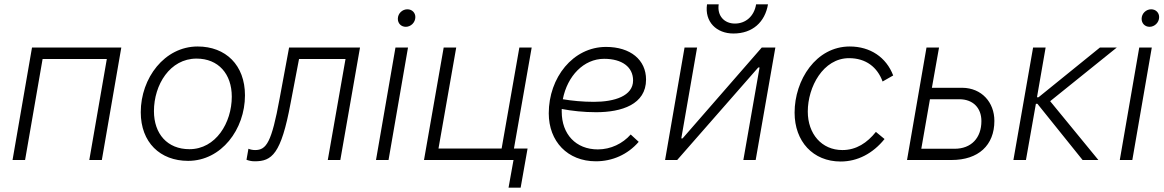

<svg xmlns="http://www.w3.org/2000/svg" viewBox="-20 -740 5384 888"><path d="M38 0H96L177 -467H474L393 0H451L541 -520H128Z M850 4C1004 4 1113 -142 1113 -299C1113 -439 1024 -525 894 -525C741 -525 631 -379 631 -221C631 -81 721 4 850 4ZM856 -50C754 -50 692 -121 692 -226C692 -348 766 -469 889 -469C990 -469 1052 -398 1052 -293C1052 -172 978 -50 856 -50Z M1158 6C1237 6 1280 -26 1324 -263L1363 -467H1578L1496 0H1554L1645 -520H1317L1273 -283C1236 -81 1212 -46 1160 -46C1150 -46 1138 -48 1129 -52L1120 -1C1131 3 1143 6 1158 6Z M1719 0H1777L1867 -520H1809ZM1857 -616C1879 -616 1901 -635 1901 -661C1901 -681 1886 -697 1864 -697C1841 -697 1820 -678 1820 -653C1820 -632 1835 -616 1857 -616Z M2420 -53H2357L2439 -520H2382L2300 -53H2008L2090 -520H2032L1941 0H2355L2332 128H2388Z M2736 6C2812 6 2883 -25 2934 -84L2897 -118C2860 -76 2805 -49 2745 -49C2643 -49 2578 -120 2578 -223V-236C2625 -227 2680 -221 2737 -221C2855 -221 2968 -257 2968 -372C2968 -463 2896 -523 2783 -523C2630 -523 2518 -381 2518 -216C2518 -86 2605 6 2736 6ZM2583 -281C2604 -389 2680 -468 2774 -468C2857 -468 2908 -430 2908 -368C2908 -296 2822 -269 2727 -269C2675 -269 2625 -274 2583 -281Z M3056 0H3112L3487 -428H3493L3418 0H3475L3566 -520H3503L3137 -100H3131L3204 -520H3146ZM3372 -585C3461 -585 3518 -638 3532 -720H3477C3468 -665 3429 -631 3379 -631C3330 -631 3296 -667 3304 -720H3250C3238 -639 3294 -585 3372 -585Z M3868 7C3946 7 4017 -30 4071 -97L4031 -130C3991 -80 3941 -46 3876 -46C3780 -46 3716 -121 3716 -224C3716 -338 3787 -471 3907 -471C3985 -471 4038 -429 4062 -363L4111 -391C4079 -475 4005 -525 3910 -525C3754 -525 3655 -370 3655 -219C3655 -86 3740 7 3868 7Z M4175 0H4381C4505 0 4579 -68 4579 -181C4579 -267 4520 -333 4431 -334H4290L4323 -520H4265ZM4241 -52 4281 -281H4417C4480 -281 4519 -241 4519 -180C4519 -102 4472 -52 4395 -52Z M4667 0H4725L4771 -260H4778L4987 0H5060L4837 -272L5145 -520H5067L4783 -290H4776L4816 -520H4758Z M5159 0H5217L5307 -520H5249ZM5297 -616C5319 -616 5341 -635 5341 -661C5341 -681 5326 -697 5304 -697C5281 -697 5260 -678 5260 -653C5260 -632 5275 -616 5297 -616Z"/></svg>

Font: Fixel Text 20240404 Light
Style: Italic
Weight: 300
Width: 4
Italic angle: -10°
Designer: AlfaBravo + MacPaw
Foundry: Kyrylo Tkachov, Marchela Mozhyna, Serhii Makarenko, Maria Weinstein, Zakhar Kryvoshyya
Version: Version 1.211;Glyphs 3.2 (3225)